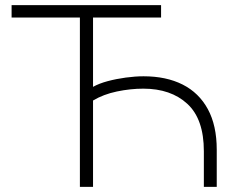

<svg xmlns="http://www.w3.org/2000/svg" viewBox="-20 -725 923 745"><path d="M290 0V-657H25V-705H605V-657H341V-388Q364 -401 397.5 -410Q431 -419 468 -424Q505 -429 537 -429Q625 -429 688.5 -397Q752 -365 786.5 -301.5Q821 -238 821 -144V0H771V-138Q771 -263 707 -322Q643 -381 536 -381Q486 -381 433.5 -370Q381 -359 341 -335V0Z"/></svg>

Font: Nunito Sans 7pt ExtraLight
Style: Regular
Weight: 250
Designer: Vernon Adams
Foundry: Vernon Adams
Version: Version 3.101;gftools[0.9.27]